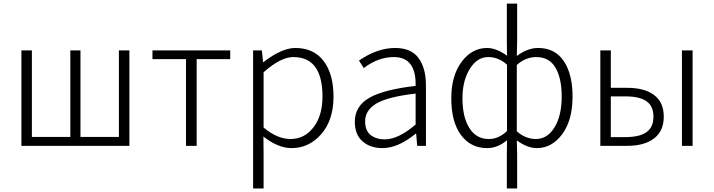

<svg xmlns="http://www.w3.org/2000/svg" viewBox="-20 -815 3989 1073"><path d="M99.6 0V-533.2H158.2V-49.8H373V-533.2H429.7V-49.8H644.5V-533.2H703.1V0Z M1019.5 0V-484.4H832V-533.2H1266.6V-484.4H1079.1V0Z M1394.5 238.3V-533.2H1443.4L1450.2 -467.8H1452.1Q1554.7 -546.9 1629.9 -546.9Q1733.4 -546.9 1788.6 -474.1Q1843.8 -401.4 1843.8 -275.4Q1843.8 -143.6 1775.4 -65.4Q1707 12.7 1609.4 12.7Q1534.2 12.7 1452.1 -51.8L1453.1 45.9V238.3ZM1603.5 -38.1Q1681.6 -38.1 1731.9 -103.5Q1782.2 -168.9 1782.2 -275.4Q1782.2 -496.1 1619.1 -496.1Q1548.8 -496.1 1453.1 -411.1V-102.5Q1529.3 -38.1 1603.5 -38.1Z M2117.2 12.7Q2049.8 12.7 2006.3 -24.9Q1962.9 -62.5 1962.9 -133.8Q1962.9 -221.7 2043.5 -268.1Q2124 -314.5 2302.7 -335Q2306.6 -496.1 2180.7 -496.1Q2093.8 -496.1 2012.7 -434.6L1986.3 -476.6Q2087.9 -546.9 2188.5 -546.9Q2278.3 -546.9 2319.3 -490.2Q2360.4 -433.6 2360.4 -337.9V0H2311.5L2305.7 -68.4H2303.7Q2205.1 12.7 2117.2 12.7ZM2129.9 -36.1Q2206.1 -36.1 2302.7 -119.1V-292Q2149.4 -274.4 2085 -237.3Q2020.5 -200.2 2020.5 -136.7Q2020.5 -85 2051.3 -60.5Q2082 -36.1 2129.9 -36.1Z M2812.5 238.3V49.8L2813.5 -31.2Q2760.7 12.7 2702.1 12.7Q2610.4 12.7 2556.2 -60.5Q2502 -133.8 2502 -265.6Q2502 -391.6 2559.6 -469.2Q2617.2 -546.9 2702.1 -546.9Q2752.9 -546.9 2813.5 -503.9L2812.5 -583V-794.9H2870.1V-583L2868.2 -502Q2927.7 -546.9 2987.3 -546.9Q3081.1 -546.9 3130.4 -474.1Q3179.7 -401.4 3179.7 -275.4Q3179.7 -143.6 3122.1 -65.4Q3064.5 12.7 2979.5 12.7Q2927.7 12.7 2868.2 -30.3L2870.1 49.8V238.3ZM2711.9 -38.1Q2767.6 -38.1 2813.5 -83V-453.1Q2767.6 -496.1 2708 -496.1Q2646.5 -496.1 2605.5 -430.2Q2564.5 -364.3 2564.5 -265.6Q2564.5 -161.1 2603 -99.6Q2641.6 -38.1 2711.9 -38.1ZM2974.6 -38.1Q3039.1 -38.1 3079.1 -103.5Q3119.1 -168.9 3119.1 -275.4Q3119.1 -377 3084.5 -436.5Q3049.8 -496.1 2976.6 -496.1Q2918 -496.1 2868.2 -452.1V-81.1Q2917 -38.1 2974.6 -38.1Z M3335 0V-533.2H3393.6V-324.2H3485.4Q3582 -324.2 3635.7 -283.7Q3689.5 -243.2 3689.5 -163.1Q3689.5 -83 3635.3 -41.5Q3581.1 0 3485.4 0ZM3393.6 -48.8H3474.6Q3554.7 -48.8 3593.3 -76.7Q3631.8 -104.5 3631.8 -163.1Q3631.8 -221.7 3593.3 -249Q3554.7 -276.4 3474.6 -276.4H3393.6ZM3791 0V-533.2H3850.6V0Z"/></svg>

Font: Gen Shin Gothic Light
Style: Regular
Weight: 200
Designer: [Source Han Sans]
Ryoko NISHIZUKA  (kana & ideographs); Paul D. Hunt (Latin, Greek & Cyrillic); Wenlong ZHANG  (bopomofo
Version: Version 1.002.20150607